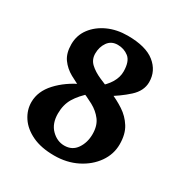

<svg xmlns="http://www.w3.org/2000/svg" viewBox="-148 -715 802 843"><g transform="rotate(30 253.0 -294.0)"><path d="M467.3 -171.9Q467.3 -121.6 437.5 -79.1Q407.7 -36.6 356.7 -11Q305.7 14.6 242.2 14.6Q175.8 14.6 130.4 -7.1Q85 -28.8 61.8 -64Q38.6 -99.1 38.6 -139.2Q38.6 -193.8 81.8 -240.7Q125 -287.6 191.4 -317.9L244.1 -299.8Q204.6 -265.6 184.6 -232.2Q164.6 -198.7 164.6 -153.8Q164.6 -103 193.4 -74.2Q222.2 -45.4 258.8 -45.4Q298.8 -45.4 320.3 -76.9Q341.8 -108.4 341.8 -150.9Q341.8 -193.8 321.5 -220.5Q301.3 -247.1 269.8 -264.2Q238.3 -281.2 202.6 -295.7Q167 -310.1 135.3 -327.9Q103.5 -345.7 83.5 -373.5Q63.5 -401.4 63.5 -446.8Q63.5 -492.2 89.8 -527.3Q116.2 -562.5 160.6 -582.8Q205.1 -603 259.8 -603Q352.1 -603 397.5 -566.4Q442.9 -529.8 442.9 -473.1Q442.9 -428.7 403.6 -393.1Q364.3 -357.4 309.1 -325.2L256.3 -346.2Q322.8 -399.9 322.3 -458Q321.8 -508.8 297.9 -527.6Q273.9 -546.4 242.2 -546.4Q209.5 -546.4 192.1 -521.7Q174.8 -497.1 174.8 -463.9Q174.8 -433.6 195.8 -414.1Q216.8 -394.5 250.2 -379.9Q283.7 -365.2 321 -349.9Q358.4 -334.5 391.6 -312.7Q424.8 -291 446 -257.3Q467.3 -223.6 467.3 -171.9Z"/></g></svg>

Font: Gentium Plus
Style: Bold
Weight: 700
Designer: Victor Gaultney, Annie Olsen, Iska Routamaa, Becca Hirsbrunner
Foundry: SIL International
Version: Version 6.101